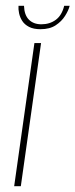

<svg xmlns="http://www.w3.org/2000/svg" viewBox="-20 -644 261 664"><path d="M29 0 99 -495H122L52 0ZM120 -543Q96 -543 80.5 -551Q65 -559 57 -571.5Q49 -584 46 -598Q43 -612 44 -624H63Q64 -592 80 -576Q96 -560 123 -560Q152 -560 173 -575.5Q194 -591 202 -624H221Q217 -608 205 -589Q193 -570 172.5 -556.5Q152 -543 120 -543Z"/></svg>

Font: Alumni Sans Thin Thin
Style: Italic
Weight: 250
Italic angle: -8°
Version: Version 1.016